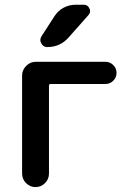

<svg xmlns="http://www.w3.org/2000/svg" viewBox="-20 -803 539 802"><path d="M184.6 -78.1Q184.6 -54.7 168 -38.1Q151.4 -21.5 128.4 -21.5Q105.5 -21.5 88.9 -38.1Q72.3 -54.7 72.3 -78.1V-487.3Q72.3 -510.7 89.4 -527.8Q106.4 -544.9 129.9 -544.9H419.9Q439.5 -544.9 453.1 -531.2Q466.8 -517.6 466.8 -498.5Q466.8 -479.5 453.1 -465.8Q439.5 -452.1 419.9 -452.1H191.4Q184.6 -452.1 184.6 -445.3ZM207 -734.4Q221.7 -757.8 245.1 -770.5Q268.6 -783.2 295.9 -783.2H330.1Q346.7 -783.2 353.5 -767.6Q356.4 -761.7 356.4 -756.8Q356.4 -748 349.6 -740.2L266.6 -646.5Q231.4 -606.4 177.7 -606.4Q160.2 -606.4 152.3 -622.1Q148.4 -628.9 148.4 -635.7Q148.4 -643.6 153.3 -651.4Z"/></svg>

Font: Gen Jyuu Gothic Medium
Style: Regular
Weight: 500
Designer: [Source Han Sans]
Ryoko NISHIZUKA  (kana & ideographs); Paul D. Hunt (Latin, Greek & Cyrillic); Wenlong ZHANG  (bopomofo
Version: Version 1.002.20150607